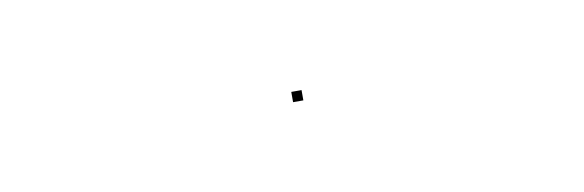

<svg xmlns="http://www.w3.org/2000/svg" viewBox="-22 -311 280 92"><g transform="rotate(-10 118.0 -264.5)"><path d="M118 -262V-267H123V-262Z"/></g></svg>

Font: FRB American Cursive Just Beginnings
Style: Italic
Weight: 400
Italic angle: -25°
Version: Version 2.0;Modular Font Editor K font №1